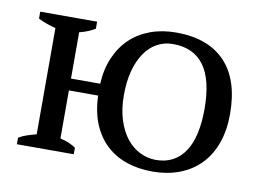

<svg xmlns="http://www.w3.org/2000/svg" viewBox="-58 -542 863 638"><g transform="rotate(10 373.5 -223.5)"><path d="M223.6 0H31.7V-22Q44.4 -29.8 59.3 -34.7Q74.2 -39.6 90.8 -43.9V-402.3Q75.7 -406.2 61 -411.4Q46.4 -416.5 31.7 -423.8V-447.3H223.6V-423.8Q213.9 -417.5 201.2 -412.1Q188.5 -406.7 170.9 -402.3V-246.1H269.5Q272 -295.9 289.1 -335.2Q306.2 -374.5 334.7 -401.6Q363.3 -428.7 402.6 -443.1Q441.9 -457.5 489.3 -457.5Q596.7 -457.5 654.3 -397.5Q711.9 -337.4 711.9 -221.2Q711.9 -167.5 696.8 -124.3Q681.6 -81.1 652.8 -51Q624 -21 582.8 -4.9Q541.5 11.2 489.3 11.2Q443.4 11.2 404.1 -2Q364.7 -15.1 335.4 -42Q306.2 -68.8 288.8 -109.6Q271.5 -150.4 269.5 -206.1H170.9V-43.9Q188.5 -40 201.2 -34.4Q213.9 -28.8 223.6 -22ZM353.5 -223.1Q353.5 -175.3 365.2 -138.9Q377 -102.5 396.5 -78.1Q416 -53.7 441.7 -41.3Q467.3 -28.8 495.1 -28.8Q527.8 -28.8 552.2 -42Q576.7 -55.2 593 -80.1Q609.4 -105 617.4 -141.1Q625.5 -177.2 625.5 -223.1Q625.5 -321.3 590.3 -369.6Q555.2 -418 485.4 -418Q455.6 -418 431.4 -404.5Q407.2 -391.1 389.9 -365.7Q372.6 -340.3 363 -304.4Q353.5 -268.6 353.5 -223.1Z"/></g></svg>

Font: PT Astra Serif
Style: Regular
Weight: 400
Designer: A.Korolkova, I. Chaeva
Foundry: ParaType Ltd
Version: Version 1.002